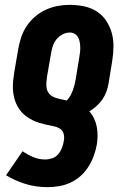

<svg xmlns="http://www.w3.org/2000/svg" viewBox="-20 -558 540 791"><path d="M175 213Q128 213 85.5 200Q43 187 5 164L73 65Q93 79 116.5 89Q140 99 166 99Q181 99 195.5 94Q210 89 220 77Q230 65 235.5 50.5Q241 36 243 22Q246 7 242 -7.5Q238 -22 225.5 -29Q213 -36 198.5 -38.5Q184 -41 169.5 -44.5Q155 -48 141.5 -52Q128 -56 115 -62.5Q102 -69 90.5 -77Q79 -85 69.5 -95.5Q60 -106 53 -118.5Q46 -131 41.5 -144.5Q37 -158 35 -172.5Q33 -187 33 -202Q33 -217 35 -232Q37 -247 39 -262L55 -355Q59 -379 67 -403.5Q75 -428 89.5 -450Q104 -472 124.5 -489.5Q145 -507 169 -518Q193 -529 218 -533.5Q243 -538 268 -538Q297 -538 326 -532Q355 -526 378.5 -511Q402 -496 417.5 -472.5Q433 -449 440.5 -422Q448 -395 447.5 -365Q447 -335 442 -305L427 -213Q424 -196 418 -179.5Q412 -163 401.5 -148Q391 -133 377.5 -121Q364 -109 348 -99Q360 -86 367.5 -70Q375 -54 378.5 -36.5Q382 -19 382 -0.5Q382 18 379 37Q375 60 366.5 83.5Q358 107 344.5 128.5Q331 150 312 167Q293 184 270 194.5Q247 205 223 209Q199 213 175 213ZM255 -144Q264 -153 270 -164Q276 -175 280 -186Q284 -197 287 -208.5Q290 -220 292 -232L307 -324Q309 -335 310 -345.5Q311 -356 310.5 -366.5Q310 -377 308 -387Q306 -397 301 -405.5Q296 -414 287 -419Q278 -424 268 -424Q252 -424 237 -416Q222 -408 212 -395Q202 -382 197 -366.5Q192 -351 190 -336L174 -244Q172 -230 171 -216.5Q170 -203 173 -191Q176 -179 184.5 -170Q193 -161 205 -156.5Q217 -152 229.5 -149.5Q242 -147 255 -144Z"/></svg>

Font: Iosevka Curly Slab HvObl
Style: Regular
Weight: 900
Italic angle: -9°
Monospace: yes
Designer: Belleve Invis
Foundry: Belleve Invis
Version: Version 11.1.0; ttfautohint (v1.8.3)